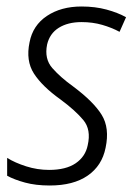

<svg xmlns="http://www.w3.org/2000/svg" viewBox="-20 -561 418 591"><path d="M133 10Q90 10 57 1Q24 -8 2 -20V-75Q26 -60 60.5 -49Q95 -38 131 -38Q183 -38 213 -58.5Q243 -79 250 -114Q261 -162 236.5 -191.5Q212 -221 166 -255Q110 -295 84.5 -334.5Q59 -374 71 -431Q81 -483 124.5 -512Q168 -541 231 -541Q273 -541 308 -531.5Q343 -522 368 -508L348 -463Q324 -476 294.5 -484.5Q265 -493 231 -493Q189 -493 161 -475.5Q133 -458 125 -424Q116 -380 141 -351.5Q166 -323 205 -295Q268 -248 293 -207.5Q318 -167 305 -106Q294 -51 250 -20.5Q206 10 133 10Z"/></svg>

Font: Noto Sans SemiCondensed Light
Style: Italic
Weight: 300
Width: 4
Italic angle: -12°
Designer: Monotype Design Team
Foundry: Monotype Imaging Inc.
Version: Version 2.013; ttfautohint (v1.8.4.7-5d5b)